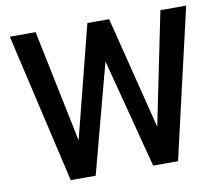

<svg xmlns="http://www.w3.org/2000/svg" viewBox="-78 -805 1036 899"><g transform="rotate(-10 440.0 -355.5)"><path d="M629.9 -175.8 739.3 -710.9H861.8L697.8 0H579.6L444.3 -519L306.2 0H187.5L23.4 -710.9H146L256.3 -176.8L392.1 -710.9H495.6Z"/></g></svg>

Font: TypoPRO Roboto
Style: Regular
Weight: 500
Designer: Google
Version: Version 2.136; 2016